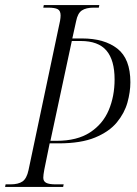

<svg xmlns="http://www.w3.org/2000/svg" viewBox="-43 -734 538 754"><path d="M-23 0 -21 -10H-2Q29 -10 45.5 -21.5Q62 -33 69 -66L186 -620Q195 -657 195 -673Q195 -692 183.5 -698Q172 -704 146 -704H127L129 -714H347L345 -704H325Q295 -704 278.5 -693Q262 -682 256 -651L241 -583H279Q367 -583 418 -543Q469 -503 469 -411Q469 -373 457.5 -331.5Q446 -290 416 -253.5Q386 -217 330.5 -194Q275 -171 187 -171H152L131 -68Q129 -58 128 -49.5Q127 -41 127 -36Q127 -22 138.5 -16Q150 -10 176 -10H207L205 0ZM179 -181Q260 -181 310.5 -214Q361 -247 384 -301.5Q407 -356 407 -422Q407 -498 375 -535.5Q343 -573 274 -573H239L155 -181Z"/></svg>

Font: Noto Serif Display ExtraCondensed Light
Style: Italic
Weight: 300
Width: 2
Italic angle: -12°
Designer: Monotype Design Team
Foundry: Monotype Imaging Inc.
Version: Version 2.009